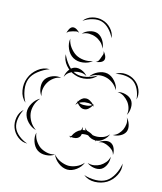

<svg xmlns="http://www.w3.org/2000/svg" viewBox="-205 -962 963 1142"><g transform="rotate(15 276.5 -391.0)"><path d="M441 -571Q466 -589 499.5 -586.5Q533 -584 558 -566Q584 -548 596.5 -517Q609 -486 601 -456Q599 -487 586 -515Q573 -543 552 -558Q532 -572 501.5 -575.5Q471 -579 441 -571ZM293 -515Q308 -538 337 -552Q366 -566 394 -561Q421 -555 442.5 -530.5Q464 -506 468 -478Q454 -503 432.5 -518Q411 -533 389 -537Q367 -542 341 -537Q315 -532 293 -515ZM148 -474Q149 -495 163 -516.5Q177 -538 197 -544Q218 -550 241 -540.5Q264 -531 277 -514Q259 -525 239.5 -525.5Q220 -526 204 -521Q188 -516 172 -505Q156 -494 148 -474ZM-32 -267Q-61 -292 -68 -333Q-75 -374 -61 -410Q-47 -447 -14.5 -472.5Q18 -498 56 -497Q20 -484 -10.5 -460Q-41 -436 -52 -407Q-63 -378 -57 -339.5Q-51 -301 -32 -267ZM481 -470Q503 -477 529.5 -470Q556 -463 570 -445Q583 -427 582 -399.5Q581 -372 569 -353Q574 -375 568 -395.5Q562 -416 550 -431Q539 -445 521.5 -457Q504 -469 481 -470ZM50 -329Q34 -349 31 -378.5Q28 -408 41 -429Q55 -450 82.5 -460.5Q110 -471 135 -465Q110 -462 91 -447.5Q72 -433 62 -416Q51 -399 46.5 -376Q42 -353 50 -329ZM258 -331Q260 -341 266 -352Q263 -356 261 -360Q264 -357 267 -354Q274 -366 284 -374.5Q294 -383 305 -384Q319 -387 334 -379Q349 -371 359 -360Q361 -362 363 -365Q362 -361 361 -358Q364 -353 367 -349Q363 -352 359 -354Q352 -341 340 -330.5Q328 -320 314 -320Q302 -319 290 -326.5Q278 -334 270 -345Q263 -339 258 -331ZM309 -361Q301 -359 292.5 -356.5Q284 -354 276 -349Q285 -345 294.5 -344Q304 -343 313 -344Q324 -344 335 -346.5Q346 -349 355 -356Q344 -362 332 -362Q320 -362 309 -361ZM573 -338Q588 -323 595 -299Q602 -275 594 -256Q585 -237 562.5 -226Q540 -215 519 -216Q539 -222 552 -236Q565 -250 572 -265Q579 -281 581 -300Q583 -319 573 -338ZM70 -126Q41 -133 17.5 -157.5Q-6 -182 -10 -212Q-13 -241 4 -270.5Q21 -300 47 -313Q27 -292 19 -265Q11 -238 14 -215Q17 -191 31 -167Q45 -143 70 -126ZM41 -35Q9 -34 -18 -55Q-45 -76 -56 -106Q-67 -135 -61 -168.5Q-55 -202 -31 -223Q-46 -195 -51 -164Q-56 -133 -47 -109Q-38 -85 -13.5 -65Q11 -45 41 -35ZM278 -131Q279 -136 281 -140Q274 -141 268 -144Q276 -143 283 -146Q298 -181 330 -195Q334 -205 333 -216Q337 -208 339 -198Q343 -199 348 -200Q352 -200 356 -200Q351 -208 348 -216Q356 -206 367 -200Q386 -196 404 -184Q415 -182 426 -182Q445 -182 466.5 -189.5Q488 -197 503 -216Q495 -194 474 -176.5Q453 -159 430 -158Q431 -155 433 -152Q430 -155 426 -158Q401 -158 378 -176Q364 -178 351 -176Q345 -175 340 -174Q338 -160 331 -153Q323 -144 310 -141Q297 -138 284 -140Q281 -136 278 -131ZM449 -152Q462 -164 483.5 -170Q505 -176 521 -168Q537 -160 545 -139.5Q553 -119 551 -101Q547 -119 535 -129.5Q523 -140 510 -146Q497 -153 481 -156Q465 -159 449 -152ZM218 -15Q196 1 165 2.5Q134 4 112 -11Q90 -27 80 -56.5Q70 -86 77 -112Q80 -85 94 -64Q108 -43 125 -31Q143 -19 167.5 -13.5Q192 -8 218 -15ZM541 -88Q545 -66 535.5 -41.5Q526 -17 507 -5Q487 6 461 1.5Q435 -3 418 -17Q439 -10 459 -13.5Q479 -17 495 -26Q510 -35 523.5 -50.5Q537 -66 541 -88ZM620 -67Q628 -31 609.5 5Q591 41 559 61Q527 80 487 81Q447 82 417 58Q453 70 490.5 69Q528 68 554 52Q579 36 597 3Q615 -30 620 -67ZM402 -14Q392 13 365.5 33Q339 53 310 53Q281 52 254.5 32Q228 12 218 -15Q237 7 262 17.5Q287 28 310 29Q333 29 358 18.5Q383 8 402 -14ZM169 -825Q188 -851 221 -860Q254 -869 284 -860Q315 -852 338 -826.5Q361 -801 363 -770Q350 -799 328 -821.5Q306 -844 281 -851Q257 -858 226 -850.5Q195 -843 169 -825ZM185 -750Q200 -768 227 -776.5Q254 -785 276 -777Q298 -768 312.5 -744Q327 -720 327 -696Q319 -719 302 -733.5Q285 -748 268 -754Q250 -761 228 -761.5Q206 -762 185 -750ZM96 -729Q97 -741 104.5 -755.5Q112 -770 123 -773Q135 -776 148.5 -768Q162 -760 169 -750Q159 -757 149 -754.5Q139 -752 130 -750Q121 -747 111 -743.5Q101 -740 96 -729ZM292 -610Q269 -591 235.5 -586.5Q202 -582 175 -597Q149 -612 135.5 -643Q122 -674 127 -704Q132 -675 149.5 -652.5Q167 -630 187 -618Q208 -606 236 -603Q264 -600 292 -610ZM337 -684Q346 -676 353 -661Q360 -646 356 -634Q351 -622 335.5 -616Q320 -610 308 -610Q320 -614 325 -623.5Q330 -633 333 -643Q337 -652 340 -662.5Q343 -673 337 -684ZM343 -535Q321 -507 283 -498.5Q245 -490 211 -502Q176 -513 151 -542.5Q126 -572 125 -608Q139 -575 162.5 -547.5Q186 -520 214 -511Q241 -502 276.5 -509Q312 -516 343 -535Z"/></g></svg>

Font: Rubik Puddles
Style: Regular
Weight: 400
Designer: Hubert and Fischer, NaN
Foundry: Hubert and Fischer, NaN
Version: Version 2.200